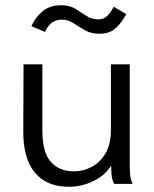

<svg xmlns="http://www.w3.org/2000/svg" viewBox="-20 -703 590 734"><path d="M243 11Q158 11 113 -43.5Q68 -98 69 -204L70 -457H142V-204Q142 -121 174 -84.5Q206 -48 263 -48Q298 -48 330.5 -65Q363 -82 383.5 -117Q404 -152 404 -206V-457H476V-71Q476 -53 477.5 -35.5Q479 -18 487 0H416Q408 -17 406.5 -35Q405 -53 405 -70Q381 -32 336.5 -10.5Q292 11 243 11ZM415 -677 463 -649Q439 -607 416.5 -590.5Q394 -574 361 -574Q328 -574 304.5 -587.5Q281 -601 260.5 -614.5Q240 -628 216 -628Q197 -628 181 -618Q165 -608 152 -581L100 -603Q115 -637 143 -660Q171 -683 213 -683Q246 -683 268 -669.5Q290 -656 310 -642.5Q330 -629 356 -629Q374 -629 386.5 -639Q399 -649 415 -677Z"/></svg>

Font: Inconsolata SemiExpanded
Style: Regular
Weight: 400
Width: 6
Monospace: yes
Designer: Raph Levien, Cyreal, Brenton Simpson
Foundry: Raph Levien, Cyreal, Google
Version: Version 3.000; ttfautohint (v1.8.2.53-6de2)